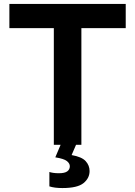

<svg xmlns="http://www.w3.org/2000/svg" viewBox="-20 -733 684 972"><path d="M252.5 0V-590.5H27.5V-713H616.5V-590.5H392V0ZM296 219Q255.5 219 230 210.5V137.5Q236 140 249 142Q262 144 277.5 144Q307.5 144 320.5 134.5Q333.5 125 333.5 108.5Q333.5 94.5 318.8 82.5Q304 70.5 260 63.5L297 -24H365V0L342.5 52Q394 61 413.8 82.8Q433.5 104.5 433.5 133Q433.5 169 402.8 194Q372 219 296 219Z"/></svg>

Font: Commissioner SemiBold
Style: Regular
Weight: 600
Designer: Kostas Bartsokas
Foundry: Kostas Bartsokas
Version: Version 1.000; ttfautohint (v1.8.3)